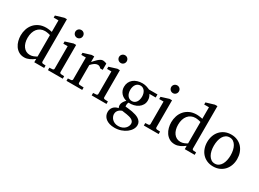

<svg xmlns="http://www.w3.org/2000/svg" viewBox="-34 -1574 3567 2640"><g transform="rotate(30 1749.0 -254.0)"><path d="M380.9 -431.2Q374.5 -433.1 364.5 -435.8Q354.5 -438.5 343 -440.7Q331.5 -442.9 319.1 -444.3Q306.6 -445.8 295.9 -445.8Q258.8 -445.8 228.5 -431.4Q198.2 -417 177 -390.9Q155.8 -364.7 144.3 -327.6Q132.8 -290.5 132.8 -245.1Q132.8 -204.1 142.6 -169.7Q152.3 -135.3 170.9 -109.9Q189.5 -84.5 216.3 -70.3Q243.2 -56.2 277.8 -56.2Q293 -56.2 307.1 -59.3Q321.3 -62.5 334.5 -67.6Q347.7 -72.8 359.4 -78.9Q371.1 -85 380.9 -90.8ZM380.9 0V-53.2Q363.8 -40 345.5 -28.1Q327.1 -16.1 307.9 -7.3Q288.6 1.5 268.3 6.8Q248 12.2 226.1 12.2Q175.8 12.2 139.4 -9.5Q103 -31.2 79.6 -65.7Q56.2 -100.1 45.2 -142.8Q34.2 -185.5 34.2 -228Q34.2 -278.8 49.8 -326.9Q65.4 -375 97.2 -412.1Q128.9 -449.2 176.8 -471.7Q224.6 -494.1 289.1 -494.1Q300.8 -494.1 314.5 -492.7Q328.1 -491.2 341.1 -489.5Q354 -487.8 364.5 -485.6Q375 -483.4 380.9 -481.9V-665H305.2V-698.2L434.1 -736.8H474.1V-64Q474.1 -54.7 480 -48.8Q485.8 -43 495.1 -42L538.1 -39.1V0Z M598.1 0V-39.1L647 -42Q656.2 -43 662.1 -48.8Q668 -54.7 668 -64V-420.9H599.1V-456.1L721.2 -494.1H760.7V-64Q760.7 -54.7 766.8 -48.8Q772.9 -43 781.7 -42L833 -39.1V0ZM781.7 -647Q781.7 -634.3 777.1 -622.8Q772.5 -611.3 764.2 -603Q755.9 -594.7 744.9 -589.8Q733.9 -585 721.2 -585Q708.5 -585 697 -589.8Q685.5 -594.7 677.2 -603Q668.9 -611.3 664.1 -622.8Q659.2 -634.3 659.2 -647Q659.2 -659.7 664.1 -670.9Q668.9 -682.1 677.2 -690.4Q685.5 -698.7 697 -703.4Q708.5 -708 721.2 -708Q733.9 -708 744.9 -703.4Q755.9 -698.7 764.2 -690.4Q772.5 -682.1 777.1 -670.9Q781.7 -659.7 781.7 -647Z M1209 -379.9Q1199.2 -391.1 1186.5 -399.2Q1173.8 -407.2 1155.3 -407.2Q1130.9 -407.2 1106 -390.9Q1081.1 -374.5 1055.2 -345.2V-64Q1055.2 -54.7 1061 -48.8Q1066.9 -43 1076.2 -42L1142.1 -39.1V0H892.1V-38.1L941.4 -42Q950.2 -43 956.3 -48.8Q962.4 -54.7 962.4 -64V-411.1H890.1V-443.8L1014.2 -481.9H1055.2V-393.1Q1065.9 -404.8 1081.3 -422.1Q1096.7 -439.5 1114.3 -455.6Q1131.8 -471.7 1150.6 -482.9Q1169.4 -494.1 1187 -494.1Q1194.8 -494.1 1203.6 -492.7Q1212.4 -491.2 1220.7 -489Q1229 -486.8 1236.1 -484.1Q1243.2 -481.4 1248 -479V-379.9Z M1292.5 0V-39.1L1341.3 -42Q1350.6 -43 1356.4 -48.8Q1362.3 -54.7 1362.3 -64V-420.9H1293.5V-456.1L1415.5 -494.1H1455.1V-64Q1455.1 -54.7 1461.2 -48.8Q1467.3 -43 1476.1 -42L1527.3 -39.1V0ZM1476.1 -647Q1476.1 -634.3 1471.4 -622.8Q1466.8 -611.3 1458.5 -603Q1450.2 -594.7 1439.2 -589.8Q1428.2 -585 1415.5 -585Q1402.8 -585 1391.4 -589.8Q1379.9 -594.7 1371.6 -603Q1363.3 -611.3 1358.4 -622.8Q1353.5 -634.3 1353.5 -647Q1353.5 -659.7 1358.4 -670.9Q1363.3 -682.1 1371.6 -690.4Q1379.9 -698.7 1391.4 -703.4Q1402.8 -708 1415.5 -708Q1428.2 -708 1439.2 -703.4Q1450.2 -698.7 1458.5 -690.4Q1466.8 -682.1 1471.4 -670.9Q1476.1 -659.7 1476.1 -647Z M1957.5 66.9Q1957.5 46.4 1947.3 32Q1937 17.6 1920.2 8.3Q1903.3 -1 1882.1 -6.6Q1860.8 -12.2 1839.1 -15.9Q1817.4 -19.5 1796.9 -21.7Q1776.4 -23.9 1761.7 -26.9Q1739.7 -19 1725.1 -8.1Q1710.4 2.9 1701.7 15.6Q1692.9 28.3 1689.2 41.5Q1685.5 54.7 1685.5 66.9Q1685.5 85 1693.4 105.5Q1701.2 126 1717.3 143.1Q1733.4 160.2 1758.1 171.6Q1782.7 183.1 1816.4 183.1Q1852.1 183.1 1878.7 171.6Q1905.3 160.2 1922.9 143.1Q1940.4 126 1949 105.5Q1957.5 85 1957.5 66.9ZM1901.4 -331.1Q1901.4 -354.5 1895.3 -376.7Q1889.2 -398.9 1877.4 -415.8Q1865.7 -432.6 1848.4 -442.9Q1831.1 -453.1 1808.6 -453.1Q1787.6 -453.1 1770 -444.8Q1752.4 -436.5 1740 -420.7Q1727.5 -404.8 1720.5 -381.8Q1713.4 -358.9 1713.4 -330.1Q1713.4 -305.2 1719.5 -283Q1725.6 -260.7 1737.5 -244.1Q1749.5 -227.5 1767.3 -217.8Q1785.2 -208 1808.6 -208Q1831.1 -208 1848.4 -217.8Q1865.7 -227.5 1877.4 -244.1Q1889.2 -260.7 1895.3 -283.2Q1901.4 -305.7 1901.4 -331.1ZM1969.7 -415Q1981 -397 1988.8 -375.7Q1996.6 -354.5 1996.6 -325.2Q1996.6 -285.6 1978.5 -254.9Q1960.4 -224.1 1930.4 -203.6Q1900.4 -183.1 1861.6 -173.6Q1822.8 -164.1 1780.8 -167Q1774.9 -157.2 1772.7 -146Q1770.5 -134.8 1770.3 -125Q1770 -115.2 1771 -108.2Q1772 -101.1 1772.5 -100.1Q1794.9 -97.7 1823.7 -94.7Q1852.5 -91.8 1882.6 -86.2Q1912.6 -80.6 1941.7 -71.3Q1970.7 -62 1993.2 -47.1Q2015.6 -32.2 2029.5 -11Q2043.5 10.3 2043.5 40Q2043.5 75.7 2023.2 109.6Q2002.9 143.6 1967.8 170.2Q1932.6 196.8 1885.3 212.9Q1837.9 229 1783.7 229Q1738.8 229 1703.9 218.3Q1668.9 207.5 1645 188.5Q1621.1 169.4 1608.4 143.3Q1595.7 117.2 1595.7 86.9Q1595.7 64.9 1602.1 45.2Q1608.4 25.4 1621.6 9.5Q1634.8 -6.3 1654.5 -17.8Q1674.3 -29.3 1701.7 -34.2Q1698.7 -42 1696.8 -47.1Q1694.8 -52.2 1693.6 -56.9Q1692.4 -61.5 1691.9 -66.7Q1691.4 -71.8 1691.4 -80.1Q1691.4 -99.6 1703.4 -123.3Q1715.3 -147 1741.7 -173.8Q1716.8 -179.7 1694.3 -192.4Q1671.9 -205.1 1654.8 -224.4Q1637.7 -243.7 1627.7 -268.8Q1617.7 -293.9 1617.7 -324.2Q1617.7 -363.8 1632.3 -395.3Q1647 -426.8 1673.3 -448.7Q1699.7 -470.7 1736.6 -482.4Q1773.4 -494.1 1818.4 -494.1Q1835.9 -494.1 1852.8 -491.2Q1869.6 -488.3 1884.5 -483.6Q1899.4 -479 1912.1 -473.6Q1924.8 -468.3 1934.6 -463.9H2069.3V-415Z M2120.6 0V-39.1L2169.4 -42Q2178.7 -43 2184.6 -48.8Q2190.4 -54.7 2190.4 -64V-420.9H2121.6V-456.1L2243.7 -494.1H2283.2V-64Q2283.2 -54.7 2289.3 -48.8Q2295.4 -43 2304.2 -42L2355.5 -39.1V0ZM2304.2 -647Q2304.2 -634.3 2299.6 -622.8Q2294.9 -611.3 2286.6 -603Q2278.3 -594.7 2267.3 -589.8Q2256.3 -585 2243.7 -585Q2231 -585 2219.5 -589.8Q2208 -594.7 2199.7 -603Q2191.4 -611.3 2186.5 -622.8Q2181.6 -634.3 2181.6 -647Q2181.6 -659.7 2186.5 -670.9Q2191.4 -682.1 2199.7 -690.4Q2208 -698.7 2219.5 -703.4Q2231 -708 2243.7 -708Q2256.3 -708 2267.3 -703.4Q2278.3 -698.7 2286.6 -690.4Q2294.9 -682.1 2299.6 -670.9Q2304.2 -659.7 2304.2 -647Z M2770.5 -431.2Q2764.2 -433.1 2754.2 -435.8Q2744.1 -438.5 2732.7 -440.7Q2721.2 -442.9 2708.7 -444.3Q2696.3 -445.8 2685.5 -445.8Q2648.4 -445.8 2618.2 -431.4Q2587.9 -417 2566.7 -390.9Q2545.4 -364.7 2533.9 -327.6Q2522.5 -290.5 2522.5 -245.1Q2522.5 -204.1 2532.2 -169.7Q2542 -135.3 2560.5 -109.9Q2579.1 -84.5 2606 -70.3Q2632.8 -56.2 2667.5 -56.2Q2682.6 -56.2 2696.8 -59.3Q2710.9 -62.5 2724.1 -67.6Q2737.3 -72.8 2749 -78.9Q2760.7 -85 2770.5 -90.8ZM2770.5 0V-53.2Q2753.4 -40 2735.1 -28.1Q2716.8 -16.1 2697.5 -7.3Q2678.2 1.5 2658 6.8Q2637.7 12.2 2615.7 12.2Q2565.4 12.2 2529.1 -9.5Q2492.7 -31.2 2469.2 -65.7Q2445.8 -100.1 2434.8 -142.8Q2423.8 -185.5 2423.8 -228Q2423.8 -278.8 2439.5 -326.9Q2455.1 -375 2486.8 -412.1Q2518.6 -449.2 2566.4 -471.7Q2614.3 -494.1 2678.7 -494.1Q2690.4 -494.1 2704.1 -492.7Q2717.8 -491.2 2730.7 -489.5Q2743.7 -487.8 2754.2 -485.6Q2764.6 -483.4 2770.5 -481.9V-665H2694.8V-698.2L2823.7 -736.8H2863.8V-64Q2863.8 -54.7 2869.6 -48.8Q2875.5 -43 2884.8 -42L2927.7 -39.1V0Z M3359.4 -241.2Q3359.4 -282.2 3351.3 -319.8Q3343.3 -357.4 3326.7 -386.2Q3310.1 -415 3285.2 -432.1Q3260.3 -449.2 3226.6 -449.2Q3191.9 -449.2 3166.5 -432.1Q3141.1 -415 3124.8 -386.2Q3108.4 -357.4 3100.6 -319.8Q3092.8 -282.2 3092.8 -241.2Q3092.8 -200.7 3100.8 -163.1Q3108.9 -125.5 3125.5 -96.7Q3142.1 -67.9 3167 -50.5Q3191.9 -33.2 3225.6 -33.2Q3259.8 -33.2 3285.2 -50.3Q3310.5 -67.4 3326.9 -96.2Q3343.3 -125 3351.3 -162.6Q3359.4 -200.2 3359.4 -241.2ZM3463.4 -240.2Q3463.4 -187 3446.5 -140.9Q3429.7 -94.7 3398.7 -60.8Q3367.7 -26.9 3323.5 -7.3Q3279.3 12.2 3224.6 12.2Q3169.9 12.2 3126 -7.1Q3082 -26.4 3051.3 -60.1Q3020.5 -93.8 3004.2 -139.9Q2987.8 -186 2987.8 -240.2Q2987.8 -293.5 3004.4 -339.8Q3021 -386.2 3052.2 -420.7Q3083.5 -455.1 3127.7 -474.6Q3171.9 -494.1 3227.5 -494.1Q3283.2 -494.1 3327.1 -474.1Q3371.1 -454.1 3401.4 -419.7Q3431.6 -385.3 3447.5 -339.1Q3463.4 -293 3463.4 -240.2Z"/></g></svg>

Font: Charis SIL Am
Style: Regular
Weight: 400
Foundry: SIL International
Version: Version 5.000